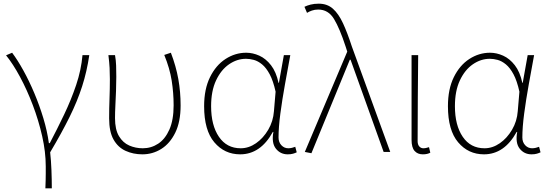

<svg xmlns="http://www.w3.org/2000/svg" viewBox="-20 -827 2986 1045"><path d="M227 198Q228 172 228.5 154Q229 136 229 118.5Q229 101 229 78Q229 0 209.5 -86Q190 -172 158.5 -255Q127 -338 89 -408.5Q51 -479 13 -526L46 -540Q76 -500 107.5 -443Q139 -386 167 -319.5Q195 -253 216 -183.5Q237 -114 246 -48H251Q291 -124 329 -203.5Q367 -283 394.5 -364.5Q422 -446 429 -527H466Q453 -438 427 -357Q401 -276 358.5 -190Q316 -104 253 2Q258 47 260 99Q262 151 262 198Z M755 13Q705 13 663.5 -6Q622 -25 598 -67.5Q574 -110 574 -183Q574 -236 576 -289.5Q578 -343 578 -396Q578 -428 576.5 -457.5Q575 -487 570 -527H606Q611 -499 612 -470.5Q613 -442 613 -409Q613 -374 611.5 -333Q610 -292 608 -253.5Q606 -215 606 -184Q606 -122 627.5 -86Q649 -50 683.5 -35Q718 -20 757 -20Q803 -20 841 -45Q879 -70 902 -122Q925 -174 925 -254Q925 -321 914.5 -388Q904 -455 874 -528L910 -540Q938 -467 950.5 -397Q963 -327 963 -253Q963 -164 934 -105Q905 -46 858 -16.5Q811 13 755 13Z M1287 13Q1202 13 1146.5 -52.5Q1091 -118 1091 -249Q1091 -342 1123 -407Q1155 -472 1207.5 -506Q1260 -540 1320 -540Q1356 -540 1391.5 -524Q1427 -508 1455 -472Q1483 -436 1496 -376H1498L1525 -527H1560Q1546 -451 1531 -368Q1516 -285 1506 -209.5Q1496 -134 1496 -79Q1496 -53 1511.5 -36.5Q1527 -20 1549 -20Q1559 -20 1569.5 -22.5Q1580 -25 1587 -28L1595 2Q1587 6 1575 9.5Q1563 13 1546 13Q1506 13 1481.5 -18Q1457 -49 1468 -109H1465Q1398 13 1287 13ZM1290 -20Q1334 -20 1373.5 -47.5Q1413 -75 1440 -121Q1467 -167 1471 -222L1480 -328Q1467 -387 1448 -422.5Q1429 -458 1406.5 -476.5Q1384 -495 1361.5 -501Q1339 -507 1319 -507Q1270 -507 1226.5 -477Q1183 -447 1156 -389.5Q1129 -332 1129 -249Q1129 -145 1171.5 -82.5Q1214 -20 1290 -20Z M1675 7 1639 0 1870 -546 1861 -574Q1829 -672 1798 -723.5Q1767 -775 1712 -775Q1693 -775 1677.5 -769.5Q1662 -764 1651 -757L1637 -790Q1651 -797 1670.5 -802Q1690 -807 1715 -807Q1761 -807 1792 -779.5Q1823 -752 1847 -700Q1871 -648 1895 -574L2104 0H2068L1888 -502H1884Z M2281 13Q2253 13 2236.5 -5.5Q2220 -24 2220 -66V-527H2256Q2255 -408 2254 -293Q2253 -178 2253 -59Q2253 -40 2262 -30Q2271 -20 2284 -20Q2292 -20 2298.5 -21.5Q2305 -23 2315 -26L2322 4Q2315 8 2305 10.5Q2295 13 2281 13Z M2614 13Q2529 13 2473.5 -52.5Q2418 -118 2418 -249Q2418 -342 2450 -407Q2482 -472 2534.5 -506Q2587 -540 2647 -540Q2683 -540 2718.5 -524Q2754 -508 2782 -472Q2810 -436 2823 -376H2825L2852 -527H2887Q2873 -451 2858 -368Q2843 -285 2833 -209.5Q2823 -134 2823 -79Q2823 -53 2838.5 -36.5Q2854 -20 2876 -20Q2886 -20 2896.5 -22.5Q2907 -25 2914 -28L2922 2Q2914 6 2902 9.5Q2890 13 2873 13Q2833 13 2808.5 -18Q2784 -49 2795 -109H2792Q2725 13 2614 13ZM2617 -20Q2661 -20 2700.5 -47.5Q2740 -75 2767 -121Q2794 -167 2798 -222L2807 -328Q2794 -387 2775 -422.5Q2756 -458 2733.5 -476.5Q2711 -495 2688.5 -501Q2666 -507 2646 -507Q2597 -507 2553.5 -477Q2510 -447 2483 -389.5Q2456 -332 2456 -249Q2456 -145 2498.5 -82.5Q2541 -20 2617 -20Z"/></svg>

Font: Source Han Sans SC ExtraLight
Style: Regular
Weight: 250
Designer: Ryoko NISHIZUKA 西塚涼子 (kana, bopomofo & ideographs); Paul D. Hunt (Latin, Greek & Cyrillic); Sandoll Communications 산돌커뮤니
Foundry: Adobe
Version: Version 2.004;hotconv 1.0.118;makeotfexe 2.5.65603